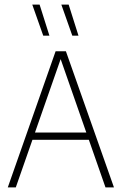

<svg xmlns="http://www.w3.org/2000/svg" viewBox="-20 -819 532 839"><path d="M14 0 223 -595H268L478 0H441L240 -575H250L49 0ZM108 -208 117 -240H374L383 -208ZM296 -663 248 -799H280L323 -663ZM169 -663 121 -799H153L196 -663Z"/></svg>

Font: Encode Sans SC Condensed Thin
Style: Regular
Weight: 100
Width: 3
Designer: Multiple Designers
Foundry: Impallari Type
Version: Version 3.002